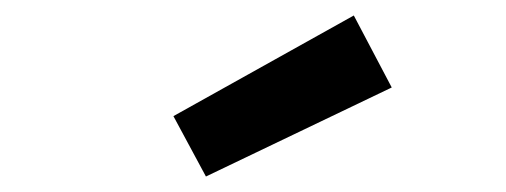

<svg xmlns="http://www.w3.org/2000/svg" viewBox="-20 -781 654 248"><path d="M246 -553 204 -631 437 -761 486 -668Z"/></svg>

Font: Intel One Mono
Style: Bold
Weight: 700
Monospace: yes
Designer: Fred Shallcrass
Foundry: Frere-Jones Type LLC
Version: Version 1.400;hotconv 1.1.0;makeotfexe 2.6.0;FJTRelease1.4